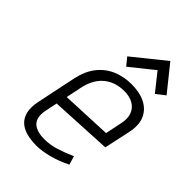

<svg xmlns="http://www.w3.org/2000/svg" viewBox="-217 -804 904 904"><g transform="rotate(45 235.0 -352.0)"><path d="M468 -589 366 -716 207 -588 238 -550 354 -643 424 -555ZM116 -134 129 -196 437 -212 465 -342Q477 -397 461 -434Q445 -471 407.5 -490.5Q370 -510 315 -510Q261 -510 217.5 -490.5Q174 -471 145 -433Q116 -395 104 -339L63 -142Q54 -100 60.5 -70.5Q67 -41 85.5 -23Q104 -5 133.5 3.5Q163 12 201 12Q239 12 285.5 -0.5Q332 -13 375 -35L362 -78Q319 -59 281.5 -47.5Q244 -36 206 -36Q182 -36 163 -41.5Q144 -47 131.5 -58.5Q119 -70 115 -89Q111 -108 116 -134ZM410 -349 392 -262 141 -251 159 -338Q169 -378 189.5 -405.5Q210 -433 241.5 -448Q273 -463 313 -463Q348 -463 372.5 -449Q397 -435 407 -409.5Q417 -384 410 -349Z"/></g></svg>

Font: Advent Pro
Style: Italic
Weight: 400
Italic angle: -12°
Designer: VivaRado, Andreas Kalpakidis
Foundry: VivaRado, Andreas Kalpakidis
Version: Version 3.000